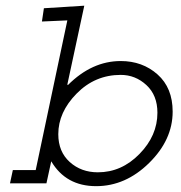

<svg xmlns="http://www.w3.org/2000/svg" viewBox="-20 -634 626 664"><path d="M131.8 -605.5 271.5 -614.3 212.9 -341.8 214.8 -339.8Q297.9 -422.9 397.5 -422.9Q472.7 -422.9 524.9 -376.5Q577.1 -330.1 577.1 -248Q577.1 -150.4 495.6 -70.3Q414.1 9.8 312.5 9.8Q208 9.8 157.2 -76.2L140.6 0H14.6L24.4 -45.9H103.5L212.9 -563.5L125 -559.6ZM397.5 -375Q308.6 -375 245.1 -310.5Q181.6 -246.1 181.6 -169.9Q181.6 -109.4 221.2 -73.7Q260.7 -38.1 318.4 -38.1Q400.4 -38.1 462.4 -101.6Q524.4 -165 524.4 -244.1Q524.4 -304.7 486.3 -339.8Q448.2 -375 397.5 -375Z"/></svg>

Font: Thabit-Oblique
Style: Oblique
Weight: 500
Designer: Regenerated by Nadim Shaikli
Foundry: MAK Alagha
Version: 0.01